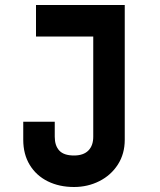

<svg xmlns="http://www.w3.org/2000/svg" viewBox="-20 -550 640 768"><path d="M199 -63V-3Q199 32.6 217.2 52.3Q235.4 72 276 72Q313.6 72 333.3 52.3Q353 32.6 353 -3V-404H124V-530H479V9Q479 65.4 451.5 108.2Q424 151 377.5 174.5Q331 198 276 198Q217 198 171 175.2Q125 152.4 99 109.7Q73 67 73 9V-63Z"/></svg>

Font: Fliege Mono Thin
Style: Regular
Weight: 100
Version: Version 0.020;Glyphs 3.3 (3306)